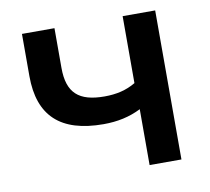

<svg xmlns="http://www.w3.org/2000/svg" viewBox="-65 -612 748 684"><g transform="rotate(-10 308.5 -269.5)"><path d="M538.1 0V-539.1H420.4V-296.9C386.7 -276.9 350.6 -268.6 307.6 -268.6C214.8 -268.6 173.8 -304.7 173.8 -395.5V-539.1H56.2V-386.2C56.2 -242.2 131.8 -171.9 287.1 -171.9C337.9 -171.9 382.3 -181.6 422.9 -202.1V0Z"/></g></svg>

Font: Winston Medium
Style: Regular
Weight: 500
Designer: Vernon Adams, Kim Jin-seong, David Berlow, Cristiano Sobral
Foundry: The Winston Project Authors
Version: Version 3.004